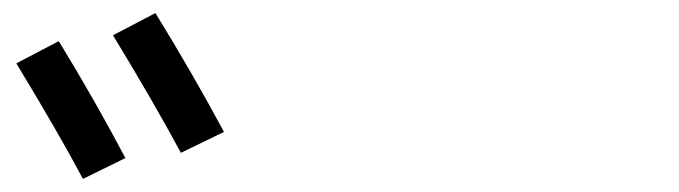

<svg xmlns="http://www.w3.org/2000/svg" viewBox="-20 -875 1040 294"><path d="M5 -778 70 -812Q125 -722 172 -633L107 -601Q71 -669 5 -778ZM153 -821 218 -855Q274 -764 323 -673L257 -641Q215 -719 153 -821Z"/></svg>

Font: Mplus 1p
Style: Regular
Weight: 400
Version: Version 1.061